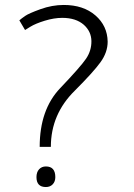

<svg xmlns="http://www.w3.org/2000/svg" viewBox="-20 -720 540 774"><path d="M237 -700Q316 -700 364.5 -658Q413 -616 414 -552Q414 -509 385 -469Q356 -429 282 -355Q185 -260 185 -128H140Q140 -278 222.5 -364.5Q305 -451 327 -483.5Q349 -516 348.5 -554.5Q348 -593 318 -620Q286 -648 231 -648Q198 -648 160.5 -636.5Q123 -625 102 -612L81 -599L58 -638Q66 -645 81 -655.5Q96 -666 143 -683Q190 -700 237 -700ZM127 -6Q127 -26 137.5 -37.5Q148 -49 165 -49Q203 -49 203 -6Q203 12 192.5 23Q182 34 165 34Q127 34 127 -6Z"/></svg>

Font: Antic Slab
Style: Regular
Weight: 400
Designer: Santiago Orozco
Foundry: Santiago Orozco
Version: Version 001.001